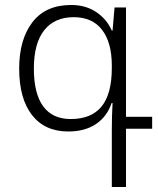

<svg xmlns="http://www.w3.org/2000/svg" viewBox="-20 -517 636 771"><path d="M429 6Q429 -51 432 -103H428Q410 -49 365.5 -19Q321 11 254 11Q160 11 108.5 -55Q57 -121 57 -242Q57 -358 110 -427.5Q163 -497 266 -497Q324 -497 366.5 -468.5Q409 -440 429 -394H432L440 -487H486V-48H591V0H486V234H429ZM429 -244V-253Q429 -346 390 -397Q351 -448 276 -448Q199 -448 157.5 -395.5Q116 -343 116 -242Q116 -141 153.5 -90Q191 -39 264 -39Q347 -39 388 -89.5Q429 -140 429 -244Z"/></svg>

Font: Noto Sans Armenian Light
Style: Regular
Weight: 300
Designer: Monotype Design team
Foundry: Monotype Imaging Inc.
Version: Version 1.000